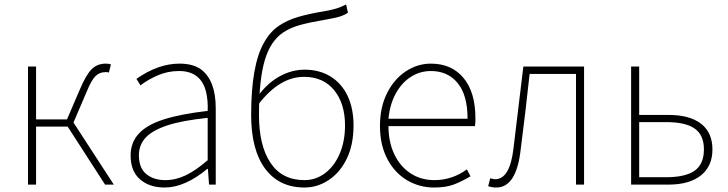

<svg xmlns="http://www.w3.org/2000/svg" viewBox="-20 -824 3250 857"><path d="M105 -527H141V-291H279L337 -426Q365 -492 390 -516Q415 -540 452 -540Q470 -540 475 -536L466 -500Q460 -502 459 -502H450Q424 -502 406 -484Q388 -466 367 -415L308 -277L488 0H449L282 -259H141V0H105Z M563 -130Q563 -188 599.5 -227.5Q636 -267 711 -291Q786 -315 907 -329Q909 -374 900 -413Q877 -507 779 -507Q729 -507 685 -488Q641 -469 607 -443L589 -472Q686 -540 781 -540Q843 -540 879 -513Q943 -463 943 -341V0H913L908 -70H905Q805 13 715 13Q647 13 605 -23.5Q563 -60 563 -130ZM907 -109V-298Q792 -286 726 -264Q660 -242 630 -209.5Q600 -177 600 -131Q600 -74 633 -47Q666 -20 718 -20Q764 -20 809 -41.5Q854 -63 907 -109Z M1101 -311Q1101 -533 1158 -633Q1185 -682 1225 -709Q1262 -734 1311 -748.5Q1360 -763 1429 -774Q1465 -781 1481.5 -786Q1498 -791 1525 -804L1533 -767Q1514 -755 1493 -749Q1472 -743 1437 -737Q1366 -725 1321.5 -713Q1277 -701 1244 -679Q1187 -641 1161.5 -554Q1136 -467 1136 -310Q1136 -174 1187.5 -97Q1239 -20 1339 -20Q1390 -20 1431.5 -51.5Q1473 -83 1496.5 -138.5Q1520 -194 1520 -264Q1520 -362 1471.5 -421.5Q1423 -481 1337 -481Q1228 -481 1134 -359V-399Q1176 -455 1229.5 -484Q1283 -513 1340 -513Q1406 -513 1455.5 -482.5Q1505 -452 1531.5 -396Q1558 -340 1558 -264Q1558 -178 1528 -116Q1498 -54 1447.5 -20.5Q1397 13 1339 13Q1226 13 1163.5 -71Q1101 -155 1101 -311Z M1796 -20Q1740 -54 1708 -116Q1676 -178 1676 -262Q1676 -346 1708 -409Q1740 -472 1792 -506Q1844 -540 1903 -540Q1996 -540 2049 -476Q2102 -412 2102 -297V-281Q2102 -275 2100 -261H1714Q1714 -191 1739.5 -136.5Q1765 -82 1811.5 -51Q1858 -20 1919 -20Q1998 -20 2064 -68L2080 -37Q2039 -13 2004.5 0Q1970 13 1917 13Q1852 13 1796 -20ZM1903 -507Q1855 -507 1814 -481Q1773 -455 1746.5 -406.5Q1720 -358 1714 -294H2067Q2067 -399 2023 -453Q1979 -507 1903 -507Z M2159 7 2168 -28 2178 -26Q2184 -24 2190 -24Q2256 -24 2272 -162L2294 -345L2316 -527H2587V0H2551V-494H2344Q2338 -445 2325 -326L2304 -156Q2285 13 2195 13Q2176 13 2159 7Z M2797 -527H2833V-311H2964Q3059 -311 3109.5 -271.5Q3160 -232 3160 -157Q3160 -82 3108.5 -41Q3057 0 2964 0H2797ZM3122 -157Q3122 -221 3081 -250Q3040 -279 2953 -279H2833V-33H2953Q3040 -33 3081 -62.5Q3122 -92 3122 -157Z"/></svg>

Font: Merged Yaku Han JP Thin
Style: Regular
Weight: 250
Designer: Ryoko NISHIZUKA 西塚涼子 (kana, bopomofo & ideographs); Paul D. Hunt (Latin, Greek & Cyrillic); Sandoll Communications 산돌커뮤니
Foundry: Adobe
Version: Version 2.004